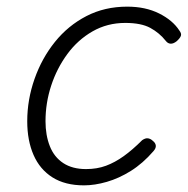

<svg xmlns="http://www.w3.org/2000/svg" viewBox="-20 -539 565 578"><path d="M233 19Q176 19 138 -5Q100 -29 81 -72.5Q62 -116 62 -174Q62 -239 84 -301.5Q106 -364 145.5 -413Q185 -462 240 -490.5Q295 -519 363 -519Q418 -519 459 -498.5Q500 -478 520 -447Q527 -438 524.5 -431Q522 -424 512 -415Q502 -407 493.5 -407.5Q485 -408 479 -416Q460 -440 432.5 -455Q405 -470 357 -470Q303 -470 258.5 -444.5Q214 -419 182.5 -376Q151 -333 134 -281Q117 -229 117 -174Q117 -132 130 -99Q143 -66 170.5 -48Q198 -30 239 -30Q272 -30 299 -40Q326 -50 352.5 -69Q379 -88 408 -117Q418 -124 426 -122.5Q434 -121 440 -115Q448 -109 449 -101Q450 -93 442 -84Q410 -47 374 -24.5Q338 -2 301.5 8.5Q265 19 233 19Z"/></svg>

Font: Playwrite CO ExtraLight
Style: Regular
Weight: 250
Version: Version 1.002